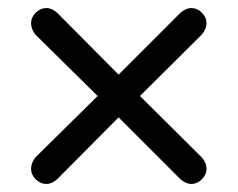

<svg xmlns="http://www.w3.org/2000/svg" viewBox="-20 -490 590 476"><path d="M57 -72Q57 -86 68 -100L222 -252L68 -404Q57 -418 57 -432Q57 -447 68.5 -458.5Q80 -470 95 -470Q109 -470 122 -458L274 -305L427 -458Q441 -470 454 -470Q469 -470 480.5 -458.5Q492 -447 492 -432Q492 -418 480 -404L327 -252L480 -100Q492 -87 492 -72Q492 -57 480.5 -45.5Q469 -34 454 -34Q441 -34 427 -46L274 -199L122 -46Q109 -34 95 -34Q80 -34 68.5 -45.5Q57 -57 57 -72Z"/></svg>

Font: 寒蝉全圆体
Style: Regular
Weight: 400
Designer: Warren2060
      Designed by Motoya company      

      [Varela Round]
      Joe Prince(Latin component); Avraham Cornf
Foundry: ChillType
Version: Version 3.200